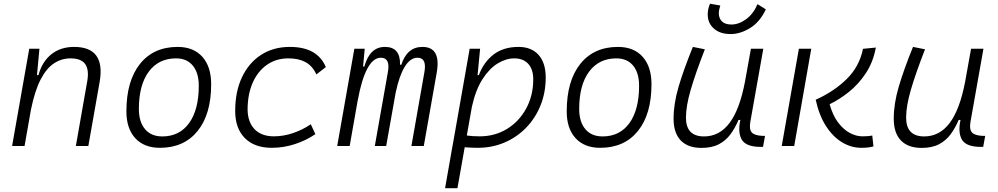

<svg xmlns="http://www.w3.org/2000/svg" viewBox="-20 -777 5313 1022"><path d="M44.4 0 135.7 -517.6H189.9L176.8 -377H184.6Q204.1 -448.7 253.2 -488Q302.2 -527.3 374.5 -527.3Q543 -527.3 510.3 -340.3L450.2 0H383.8L444.3 -344.2Q455.1 -405.3 433.6 -435.8Q412.1 -466.3 355 -466.3Q308.6 -466.3 268.3 -440.4Q228 -414.6 196.5 -354.2Q165 -293.9 144.5 -191.9L110.8 0Z M831.1 9.8Q747.1 9.8 700 -41.5Q652.8 -92.8 652.8 -184.1Q652.8 -346.2 725.1 -436.8Q797.4 -527.3 925.8 -527.3Q1009.8 -527.3 1056.9 -474.9Q1104 -422.4 1104 -328.6Q1104 -168.9 1031.7 -79.6Q959.5 9.8 831.1 9.8ZM843.8 -50.8Q935.5 -50.8 986.8 -122.1Q1038.1 -193.4 1038.1 -320.3Q1038.1 -389.2 1006.3 -427.7Q974.6 -466.3 917 -466.3Q824.2 -466.3 771.7 -395.3Q719.2 -324.2 719.2 -197.3Q719.2 -128.4 752 -89.6Q784.7 -50.8 843.8 -50.8Z M1438 -51.3Q1488.8 -51.3 1540.3 -68.8Q1591.8 -86.4 1634.3 -115.7L1658.7 -63Q1611.3 -30.3 1550.8 -10.3Q1490.2 9.8 1426.8 9.8Q1334.5 9.8 1283.2 -42Q1231.9 -93.8 1231.9 -186.5Q1231.9 -289.6 1268.1 -366Q1304.2 -442.4 1369.6 -484.9Q1435.1 -527.3 1522.9 -527.3Q1669.4 -527.3 1714.4 -419.9L1664.1 -380.9Q1642.6 -426.8 1606 -446.5Q1569.3 -466.3 1515.6 -466.3Q1450.2 -466.3 1401.4 -432.4Q1352.5 -398.4 1325.4 -337.4Q1298.3 -276.4 1297.9 -194.3Q1298.8 -126.5 1335.4 -88.9Q1372.1 -51.3 1438 -51.3Z M1921.4 -517.6 1912.6 -422.9H1919.4Q1948.2 -527.3 2028.8 -527.3Q2111.8 -527.3 2109.4 -432.6H2116.2Q2147 -527.3 2228.5 -527.3Q2328.6 -527.3 2304.7 -390.6L2235.8 0H2169.9L2239.3 -394.5Q2252.4 -469.7 2202.1 -469.7Q2164.1 -469.7 2134.5 -421.9Q2105 -374 2085.9 -282.7L2035.6 0H1975.1L2044.9 -394.5Q2058.1 -469.7 2007.3 -469.7Q1966.3 -469.7 1935.3 -411.6Q1904.3 -353.5 1884.3 -242.7V-244.1L1841.3 0H1774.9L1866.2 -517.6Z M2415 224.6H2349.1L2388.7 -0.5Q2388.7 -0.5 2388.2 -0.5L2389.2 -2L2480 -517.6H2535.6L2522.5 -381.8L2521.5 -377H2528.8Q2554.2 -445.8 2606.9 -486.6Q2659.7 -527.3 2740.2 -527.3Q2808.6 -527.3 2846.7 -484.9Q2884.8 -442.4 2884.8 -364.7Q2884.8 -284.7 2857.4 -216.6Q2830.1 -148.4 2781 -97.7Q2731.9 -46.9 2666 -18.6Q2600.1 9.8 2522.9 9.8Q2489.7 9.8 2453.6 6.8ZM2464.8 -55.7Q2495.1 -51.3 2533.7 -51.3Q2614.7 -51.3 2679.2 -91.1Q2743.7 -130.9 2781 -199.7Q2818.4 -268.6 2818.4 -355Q2818.4 -408.2 2791.7 -437.3Q2765.1 -466.3 2717.3 -466.3Q2673.8 -466.3 2629.4 -439.5Q2585 -412.6 2548.3 -355.7Q2511.7 -298.8 2491.7 -208Z M3174.8 9.8Q3090.8 9.8 3043.7 -41.5Q2996.6 -92.8 2996.6 -184.1Q2996.6 -346.2 3068.8 -436.8Q3141.1 -527.3 3269.5 -527.3Q3353.5 -527.3 3400.6 -474.9Q3447.8 -422.4 3447.8 -328.6Q3447.8 -168.9 3375.5 -79.6Q3303.2 9.8 3174.8 9.8ZM3187.5 -50.8Q3279.3 -50.8 3330.6 -122.1Q3381.8 -193.4 3381.8 -320.3Q3381.8 -389.2 3350.1 -427.7Q3318.4 -466.3 3260.7 -466.3Q3168 -466.3 3115.5 -395.3Q3063 -324.2 3063 -197.3Q3063 -128.4 3095.7 -89.6Q3128.4 -50.8 3187.5 -50.8Z M3713.9 10.3Q3641.6 10.3 3603.5 -29.5Q3565.4 -69.3 3565.4 -145Q3565.4 -224.6 3592 -315.2Q3618.7 -405.8 3668 -527.3L3731.9 -514.6Q3681.6 -385.3 3656.5 -298.8Q3631.3 -212.4 3631.3 -150.9Q3631.3 -50.8 3727.5 -50.8Q3809.1 -50.8 3863 -122.1Q3917 -193.4 3945.3 -341.3L3977.1 -517.6H4043L3973.6 -126.5Q3967.3 -88.4 3981.7 -72Q3996.1 -55.7 4039.1 -53.7H4052.2L4041.5 4.9H4030.3Q3952.1 4.9 3929.2 -32.5Q3906.2 -69.8 3920.9 -138.7H3911.1Q3893.1 -96.2 3868.4 -62.5Q3843.8 -28.8 3806.6 -9.3Q3769.5 10.3 3713.9 10.3ZM3869.6 -595.7Q3812.5 -595.7 3779.8 -625Q3747.1 -654.3 3747.1 -699.7Q3747.1 -728 3759.3 -757.3L3814 -747.6Q3806.2 -723.1 3806.2 -706.5Q3806.2 -679.7 3822.8 -663.1Q3839.4 -646.5 3873.5 -646.5Q3912.6 -646.5 3951.4 -674.8Q3990.2 -703.1 4012.2 -754.9L4056.6 -727.1Q4023.9 -658.7 3971.9 -627.2Q3919.9 -595.7 3869.6 -595.7Z M4564 9.8Q4511.2 9.8 4462.6 -19.3Q4414.1 -48.3 4377.2 -105.2Q4340.3 -162.1 4321.8 -246.1Q4418 -289.1 4486.1 -355.5Q4554.2 -421.9 4573.7 -517.1L4642.1 -523.9Q4627.4 -445.3 4588.6 -387Q4549.8 -328.6 4498.8 -287.8Q4447.8 -247.1 4396 -222.2Q4413.1 -161.6 4441.9 -124Q4470.7 -86.4 4504.4 -68.8Q4538.1 -51.3 4570.3 -51.3Q4604 -51.3 4623 -55.7L4629.4 2.4Q4615.7 6.3 4599.4 8.1Q4583 9.8 4564 9.8ZM4141.1 0 4232.4 -517.6H4298.3L4207.5 0Z M4885.7 10.3Q4813.5 10.3 4775.4 -29.5Q4737.3 -69.3 4737.3 -145Q4737.3 -224.6 4763.9 -315.2Q4790.5 -405.8 4839.8 -527.3L4903.8 -514.6Q4853.5 -385.3 4828.4 -298.8Q4803.2 -212.4 4803.2 -150.9Q4803.2 -50.8 4899.4 -50.8Q4981 -50.8 5034.9 -122.1Q5088.9 -193.4 5117.2 -341.3L5148.9 -517.6H5214.8L5145.5 -126.5Q5139.2 -88.4 5153.6 -72Q5168 -55.7 5210.9 -53.7H5224.1L5213.4 4.9H5202.1Q5124 4.9 5101.1 -32.5Q5078.1 -69.8 5092.8 -138.7H5083Q5064.9 -96.2 5040.3 -62.5Q5015.6 -28.8 4978.5 -9.3Q4941.4 10.3 4885.7 10.3Z"/></svg>

Font: Cascadia Code Light
Style: Italic
Weight: 300
Italic angle: -10°
Monospace: yes
Designer: Aaron Bell
Foundry: Saja Typeworks
Version: Version 2404.023; ttfautohint (v1.8.4)